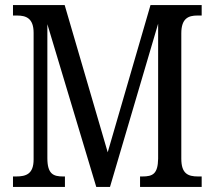

<svg xmlns="http://www.w3.org/2000/svg" viewBox="-20 -734 843 754"><path d="M31 0H235V-41H228C190 -41 166 -50 166 -113V-639L358 0H412L601 -641V-111C600 -51 580 -41 539 -41H530V0H772V-41H758C718 -41 692 -52 692 -111V-603C692 -662 720 -673 755 -673H772V-714H571L403 -136L234 -714H31V-673H47C83 -673 112 -662 112 -605V-108C112 -51 83 -41 43 -41H31Z"/></svg>

Font: Noto Serif Tamil Condensed
Style: Italic
Weight: 400
Width: 3
Italic angle: -12°
Designer: Indian Type Foundry, Tom Grace, and the Monotype Design Team
Foundry: Monotype Imaging Inc.
Version: Version 2.003